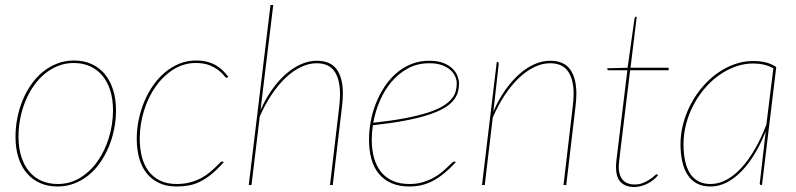

<svg xmlns="http://www.w3.org/2000/svg" viewBox="-20 -740 3184 768"><path d="M211 -4Q260.5 -4 301.2 -29.2Q342 -54.5 371 -96Q400 -137.5 416 -190.5Q432 -243.5 432 -299Q432 -343 421 -378Q410 -413 389.5 -437.5Q369 -462 340 -475Q311 -488 275 -488Q242 -488 212.8 -476.5Q183.5 -465 159 -444.8Q134.5 -424.5 115 -396.8Q95.5 -369 82 -336.2Q68.5 -303.5 61.2 -267Q54 -230.5 54 -193Q54 -149 65 -114Q76 -79 96.2 -54.5Q116.5 -30 145.5 -17Q174.5 -4 211 -4ZM210 6Q171 6 139.8 -8Q108.5 -22 86.8 -47.8Q65 -73.5 53.5 -110.2Q42 -147 42 -193Q42 -231.5 49.5 -269Q57 -306.5 71.2 -340.5Q85.5 -374.5 105.8 -403.2Q126 -432 152 -453Q178 -474 209.2 -486Q240.5 -498 276 -498Q315 -498 346 -484Q377 -470 398.8 -444Q420.5 -418 432.2 -381.2Q444 -344.5 444 -299Q444 -261 436.5 -223.5Q429 -186 414.8 -152Q400.5 -118 380.2 -89Q360 -60 334 -39Q308 -18 276.8 -6Q245.5 6 210 6Z M875 -91Q847.5 -60.5 823.8 -41.5Q800 -22.5 777.5 -12Q755 -1.5 733 2.2Q711 6 687 6Q645 6 614.8 -8.8Q584.5 -23.5 565 -49Q545.5 -74.5 536.2 -109.5Q527 -144.5 527 -185Q527 -223.5 535 -262Q543 -300.5 557.8 -335.2Q572.5 -370 593.5 -399.8Q614.5 -429.5 640.8 -451.2Q667 -473 698 -485.5Q729 -498 764 -498Q788 -498 807.2 -493.2Q826.5 -488.5 842 -479.8Q857.5 -471 870 -459Q882.5 -447 893 -433L891 -431Q889 -429 886 -429Q882.5 -429 875.5 -438.2Q868.5 -447.5 854.5 -458.5Q840.5 -469.5 818.5 -478.8Q796.5 -488 763 -488Q714.5 -488 673.5 -462Q632.5 -436 602.5 -393.5Q572.5 -351 555.8 -296.5Q539 -242 539 -185Q539 -147 547.2 -114Q555.5 -81 573.5 -56.5Q591.5 -32 619.5 -18Q647.5 -4 687 -4Q717 -4 741.2 -10.8Q765.5 -17.5 784.2 -27.5Q803 -37.5 817 -49Q831 -60.5 841.2 -70.5Q851.5 -80.5 858 -87.2Q864.5 -94 869 -94Q870.5 -94 871.5 -93.8Q872.5 -93.5 875 -91Z M975 0 1062 -720H1073L1022 -299.5Q1042 -344.5 1067.8 -381Q1093.5 -417.5 1122.8 -443.2Q1152 -469 1183.8 -483Q1215.5 -497 1247 -497Q1301.5 -497 1326.5 -463Q1351.5 -429 1351.5 -365.5Q1351.5 -353.5 1350.5 -340.8Q1349.5 -328 1348 -314L1311 0H1300L1337 -314Q1340 -340 1340 -363.5Q1340 -422.5 1317.8 -454.8Q1295.5 -487 1246 -487Q1215.5 -487 1184.2 -472.2Q1153 -457.5 1123.5 -429.8Q1094 -402 1067.2 -362.5Q1040.5 -323 1019 -274L986 0Z M1816 -407Q1816 -387.5 1810.8 -369.8Q1805.5 -352 1791.8 -336Q1778 -320 1753.5 -306Q1729 -292 1690.8 -279.8Q1652.5 -267.5 1598.5 -257.2Q1544.5 -247 1471.5 -239Q1467 -209.5 1467 -181Q1467 -140 1476.5 -107.2Q1486 -74.5 1504.8 -51.5Q1523.5 -28.5 1551.8 -16.2Q1580 -4 1618 -4Q1646.5 -4 1669.8 -10.8Q1693 -17.5 1711.5 -27.5Q1730 -37.5 1744.2 -49Q1758.5 -60.5 1768.8 -70.5Q1779 -80.5 1786 -87.2Q1793 -94 1797 -94Q1798.5 -94 1799.5 -93.8Q1800.5 -93.5 1803 -91Q1779.5 -65.5 1757.2 -47.2Q1735 -29 1712.5 -17Q1690 -5 1666.5 0.5Q1643 6 1617 6Q1577 6 1546.8 -7Q1516.5 -20 1496.2 -44Q1476 -68 1466 -102.8Q1456 -137.5 1456 -181Q1456 -217 1463 -254.8Q1470 -292.5 1484 -327.5Q1498 -362.5 1518.5 -393.5Q1539 -424.5 1565.8 -447.5Q1592.5 -470.5 1625.2 -483.8Q1658 -497 1697 -497Q1732 -497 1755 -487.5Q1778 -478 1791.5 -464Q1805 -450 1810.5 -434.5Q1816 -419 1816 -407ZM1697 -487Q1649.5 -487 1611.8 -466.5Q1574 -446 1545.8 -412.5Q1517.5 -379 1499.2 -336.2Q1481 -293.5 1473 -249Q1547 -257 1600.5 -267.2Q1654 -277.5 1691 -289.5Q1728 -301.5 1750.8 -315.2Q1773.5 -329 1786 -344Q1798.5 -359 1802.8 -374.8Q1807 -390.5 1807 -407Q1807 -419 1801.2 -433Q1795.5 -447 1782.8 -459Q1770 -471 1748.8 -479Q1727.5 -487 1697 -487Z M1908 0 1967 -492H1969Q1973 -492 1974 -489.8Q1975 -487.5 1975 -485L1953.5 -293.5Q1973.5 -340 1999.5 -377.5Q2025.5 -415 2055.2 -441.8Q2085 -468.5 2117 -482.8Q2149 -497 2181 -497Q2235 -497 2260.2 -462.8Q2285.5 -428.5 2285.5 -364.5Q2285.5 -353 2284.5 -340.2Q2283.5 -327.5 2282 -314L2245 0H2234L2271 -314Q2272.5 -327 2273.5 -339.5Q2274.5 -352 2274.5 -363.5Q2274.5 -422.5 2252 -454.8Q2229.5 -487 2180 -487Q2149 -487 2117.2 -471.8Q2085.5 -456.5 2055.8 -428.2Q2026 -400 1999.2 -359.8Q1972.5 -319.5 1951 -269.5L1919 0Z M2444 -73Q2444 -75.5 2444.2 -80.2Q2444.5 -85 2445.2 -93.8Q2446 -102.5 2447.8 -116.2Q2449.5 -130 2452 -151L2489.5 -459H2415Q2409 -459 2409 -464L2410 -467L2490.5 -469L2518 -666Q2518.5 -668.5 2520 -670.8Q2521.5 -673 2524 -673H2527L2502 -469H2655L2654 -459H2500.5L2463 -150Q2460.5 -129.5 2459 -116Q2457.5 -102.5 2456.5 -93.5Q2455.5 -84.5 2455.2 -79.8Q2455 -75 2455 -73Q2455 -54 2459.8 -40.5Q2464.5 -27 2473 -18.5Q2481.5 -10 2493 -6Q2504.5 -2 2518 -2Q2537.5 -2 2552.8 -8.5Q2568 -15 2579.2 -22.5Q2590.5 -30 2597.5 -36.5Q2604.5 -43 2607 -43Q2609 -43 2611 -41L2612 -39Q2595.5 -18.5 2569.5 -5.2Q2543.5 8 2517 8Q2482.5 8 2463.2 -11Q2444 -30 2444 -73Z M3028 0H3025Q3021.5 0 3020.2 -1.8Q3019 -3.5 3019 -6L3043 -215Q3024 -166.5 2999.5 -125.8Q2975 -85 2946.8 -55.8Q2918.5 -26.5 2887 -10.2Q2855.5 6 2822 6Q2789.5 6 2766.8 -6.5Q2744 -19 2729.8 -41.5Q2715.5 -64 2708.8 -95Q2702 -126 2702 -163Q2702 -205 2713 -246Q2724 -287 2743.5 -324Q2763 -361 2790 -392.5Q2817 -424 2849.2 -447Q2881.5 -470 2917.8 -483Q2954 -496 2992 -496Q3019 -496 3041.5 -490.8Q3064 -485.5 3085 -472ZM2822 -4Q2854 -4 2885.2 -20.5Q2916.5 -37 2945 -68Q2973.5 -99 2999 -142.8Q3024.5 -186.5 3045.5 -241.5L3073.5 -467Q3055 -477 3035 -481.5Q3015 -486 2992 -486Q2956 -486 2921.5 -473.5Q2887 -461 2856 -439Q2825 -417 2799 -386.5Q2773 -356 2754 -320Q2735 -284 2724.5 -244Q2714 -204 2714 -163Q2714 -126.5 2720.2 -97.2Q2726.5 -68 2739.5 -47.2Q2752.5 -26.5 2773 -15.2Q2793.5 -4 2822 -4Z"/></svg>

Font: Lato Hairline
Style: Italic
Weight: 250
Italic angle: -7°
Designer: Lukasz Dziedzic
Foundry: Lukasz Dziedzic
Version: Version 1.104; Western+Polish opensource